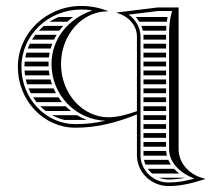

<svg xmlns="http://www.w3.org/2000/svg" viewBox="-20 -425 720 645"><path d="M197.3 -22H271.2C259.8 -26.4 248.9 -31.8 238.7 -38H155.1C168.3 -30.8 182.5 -25.4 197.3 -22ZM102.8 -82H188.2C184 -87.1 180.1 -92.5 176.4 -98H91.4C94.9 -92.4 98.8 -87.1 102.8 -82ZM115.3 -68C121.1 -62.2 127.2 -56.9 133.6 -52H218.6C212.3 -57 206.4 -62.3 200.8 -68ZM62.4 -188C62.7 -182.6 63.2 -177.3 64 -172H146.5C145.5 -177.3 144.7 -182.6 144.2 -188ZM66.6 -158C67.8 -152.6 69.2 -147.2 70.9 -142H154.5C152.7 -147.2 151 -152.6 149.6 -158ZM75.9 -128C78.1 -122.5 80.6 -117.2 83.3 -112H167.9C165.1 -117.2 162.4 -122.5 160 -128ZM62 -202H143.2C143.1 -204.7 143 -207.3 143 -210C143 -212.7 143.1 -215.3 143.2 -218H62.9C62.4 -212.7 62.1 -207.4 62 -202ZM177.1 -368C166.3 -363.5 156 -358.2 146.4 -352H206.1C212.3 -357.7 218.8 -363 225.7 -368ZM127.4 -338C121.4 -333 115.7 -327.7 110.5 -322H179.4C183.4 -327.5 187.7 -332.9 192.3 -338ZM98.6 -308C94.7 -302.9 91.1 -297.5 87.7 -292H161.5C164.1 -297.5 167 -302.8 170.1 -308ZM80.1 -278C77.5 -272.8 75.2 -267.5 73.2 -262H150.2C151.7 -267.4 153.5 -272.8 155.5 -278ZM68.6 -248C67.1 -242.8 65.9 -237.4 64.9 -232H144.2C144.9 -237.4 145.7 -242.7 146.8 -248ZM436 -368C440.4 -363 444.4 -357.7 447.8 -352H540.4C541.1 -357.4 541.9 -362.7 542.9 -368ZM454.9 -338C457 -332.9 458.7 -327.5 459.9 -322H538.2C538.3 -327.4 538.6 -332.7 539 -338ZM461.8 -308C461.9 -306 462 -304 462 -302V-292H538V-308ZM538 68V52H462V68ZM538 8V-8H462V8ZM538 22H462V38H538ZM538 -22V-38H462V-22ZM538 -82V-98H462V-82ZM538 -68H462V-52H538ZM538 -202V-218H462V-202ZM538 -188H462V-172H538ZM538 -158H462V-142H538ZM538 -128H462V-112H538ZM538 -278H462V-262H538ZM538 -248H462V-232H538ZM582.2 158C575.9 153.1 570.1 147.7 565 142H476.4C480.6 147.9 485.5 153.3 491 158ZM554 128C550.7 122.9 547.8 117.6 545.4 112H463.6C464.7 117.6 466.4 122.9 468.6 128ZM538.2 82H462V96C462 96.7 462 97.3 462 98H540.7C539.4 92.8 538.5 87.5 538.2 82ZM603.1 172H514.4C524.2 175.9 534.8 178 546 178C566.1 178 585.9 175.6 603.1 172ZM40 -200C40 -87.4 126.5 4 233 4C308.1 4 371.8 -13.5 440 -40.6V96C440 154 488 200 546 200C590 200 627 190 668 177V175C618 164 580 125 580 76V-400H510L372 -383L371 -382C410 -372 440 -341 440 -302V-51.6C409.4 -40.4 373.4 -31 345 -31C256.7 -31 185 -111.2 185 -210C185 -307.7 255.3 -387 342 -387L343 -388C312.6 -399.2 285.3 -405 253 -405C135 -405 40 -313 40 -200ZM452 -302C452 -333.1 434.9 -359.6 412.3 -375.9L510.7 -388H558C550.3 -361.4 548 -337.8 548 -310V76C548 120.7 584.3 155.8 632.6 175.1C602.8 183.2 576.8 188 546 188C494.4 188 452 147.1 452 96ZM334.3 -19.4C299.8 -11.6 269.4 -8 233 -8C133.7 -8 52 -93.5 52 -200C52 -306 141.2 -393 253 -393C266.2 -393 277.3 -392.1 290.3 -390C208.2 -362.3 153 -293.2 153 -210C153 -107.1 232.8 -23 334.3 -19.4Z"/></svg>

Font: SortefaxS02
Style: Medium
Weight: 500
Designer: gluk
Foundry: gluk
Version: Version 0.261